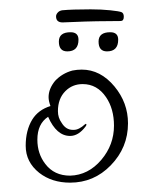

<svg xmlns="http://www.w3.org/2000/svg" viewBox="-20 -410 303 411"><path d="M130 -19Q91 -19 64 -40Q35 -63 35 -98Q35 -131 49 -154Q62 -175 88 -183Q84 -194 84 -202Q84 -220 98 -237Q113 -253 135 -259Q140 -260 145 -260.5Q150 -261 155 -261Q195 -261 225 -225Q254 -190 254 -146Q254 -94 217 -56Q181 -19 130 -19ZM130 -34Q169 -35 197 -68Q224 -100 224 -141Q224 -177 207 -202Q188 -230 157 -230Q135 -230 120 -215Q104 -199 104 -172Q104 -158 112 -147Q121 -132 136 -132H138Q149 -132 162 -144L164 -145L165 -144Q165 -141 163 -139Q148 -119 130 -119Q101 -119 83 -160Q60 -145 60 -111Q60 -81 77 -59Q96 -34 130 -34ZM209 -300Q191 -300 191 -321Q191 -341 216 -341Q233 -341 233 -325Q233 -300 209 -300ZM124 -300Q106 -300 106 -321Q106 -341 131 -341Q148 -341 148 -325Q148 -300 124 -300ZM114 -362Q100 -362 100 -375Q100 -379 103.5 -383Q107 -387 113 -388Q123 -389 138.5 -389.5Q154 -390 174 -390Q197 -390 216 -388Q235 -386 240 -384Q245 -382 245 -374Q245 -365 238 -365Q215 -365 187.5 -364.5Q160 -364 139.5 -363Q119 -362 114 -362Z"/></svg>

Font: Puppies Play
Style: Regular
Weight: 400
Designer: Robert E. Leuschke
Foundry: Robert E. Leuschke
Version: Version 1.010; ttfautohint (v1.8.3)